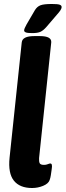

<svg xmlns="http://www.w3.org/2000/svg" viewBox="-20 -935 329 963"><path d="M141 8Q79 8 49.5 -29Q20 -66 28 -144L89 -722Q92 -754 152 -754H180Q240 -754 237 -722L176 -142Q175 -125 179 -116.5Q183 -108 201 -108Q211 -108 219.5 -111.5Q228 -115 232 -115Q238 -115 240 -108.5Q242 -102 239 -84Q237 -70 235 -56.5Q233 -43 229 -32Q223 -14 196.5 -3Q170 8 141 8ZM141 -769Q118 -769 109.5 -772.5Q101 -776 101 -782Q101 -791 113 -812L155 -884Q166 -902 183 -908.5Q200 -915 240 -915Q269 -915 279 -911.5Q289 -908 289 -900Q289 -892 282.5 -882.5Q276 -873 266 -862L212 -799Q197 -782 183 -775.5Q169 -769 141 -769Z"/></svg>

Font: Asap Condensed
Style: Bold Italic
Weight: 700
Width: 3
Italic angle: -6°
Designer: Pablo Cosgaya
Foundry: Omnibus-Type
Version: Version 3.001; ttfautohint (v1.8.4.7-5d5b)